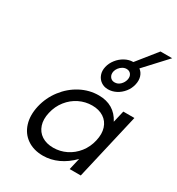

<svg xmlns="http://www.w3.org/2000/svg" viewBox="-204 -990 1038 1127"><g transform="rotate(30 315.0 -426.5)"><path d="M88.4 -224.6Q104 -291.5 145.3 -345.2Q186.5 -398.9 244.6 -429.7Q302.7 -460.4 367.2 -460.4Q419.9 -460.4 458.3 -437.5Q496.6 -414.6 519.5 -370.1L538.1 -449.7H613.3L509.3 0H434.1L452.6 -79.1Q409.7 -35.2 360.1 -12.2Q310.5 10.7 258.3 10.7Q194.8 10.7 150.6 -19.8Q106.4 -50.3 89.8 -104Q73.2 -157.7 88.4 -224.6ZM287.1 -60.1Q333 -60.1 374.3 -80.3Q415.5 -100.6 445.1 -137.9Q474.6 -175.3 485.8 -224.6Q497.1 -272.9 485.1 -310.5Q473.1 -348.1 441.2 -368.9Q409.2 -389.6 363.3 -389.6Q317.4 -389.6 275.9 -369.4Q234.4 -349.1 204.6 -311.5Q174.8 -273.9 163.6 -224.6Q152.3 -176.3 164.6 -138.9Q176.8 -101.6 208.7 -80.8Q240.7 -60.1 287.1 -60.1ZM442.9 -731H443.8L550.8 -864.3H629.9L493.2 -716.3Q512.7 -702.1 520.3 -677.7Q527.8 -653.3 521 -624Q514.2 -593.8 494.6 -569.3Q475.1 -544.9 448.5 -531.2Q421.9 -517.6 393.6 -517.6Q367.2 -517.6 346.7 -531.7Q326.2 -545.9 317.4 -570.3Q308.6 -594.7 315.4 -623.5Q321.8 -651.9 341.3 -676.8Q360.8 -701.7 387.9 -716.3Q415 -731 442.9 -731ZM407.2 -572.3Q429.2 -572.3 445.3 -588.1Q461.4 -604 466.3 -625Q471.2 -647 460.7 -661.6Q450.2 -676.3 430.2 -676.3Q416.5 -676.3 403.8 -668.9Q391.1 -661.6 382.1 -649.7Q373 -637.7 370.1 -625Q365.2 -603.5 376 -587.9Q386.7 -572.3 407.2 -572.3Z"/></g></svg>

Font: Glacial Indifference
Style: Italic
Weight: 400
Designer: Alfredo Marco Pradil
Foundry: Alfredo Marco Pradil
Version: Version 1.312